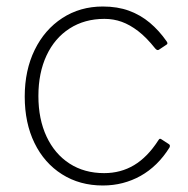

<svg xmlns="http://www.w3.org/2000/svg" viewBox="-20 -560 577 590"><path d="M296 -540Q341 -540 376.5 -527Q412 -514 440.5 -490Q469 -466 492 -433Q497 -426 492 -423L468 -407Q463 -404 457 -411Q430 -445 404.5 -464.5Q379 -484 354 -493Q329 -502 301 -502Q240 -502 194 -472.5Q148 -443 123 -389.5Q98 -336 98 -265Q98 -194 123 -140.5Q148 -87 193.5 -57.5Q239 -28 300 -28Q351 -28 392 -52.5Q433 -77 466 -128Q469 -133 471 -133.5Q473 -134 476 -132L499 -117Q504 -114 501 -107Q483 -78 460.5 -56Q438 -34 412 -19.5Q386 -5 357 2.5Q328 10 296 10Q225 10 170.5 -24.5Q116 -59 86 -120.5Q56 -182 56 -263Q56 -344 86.5 -406.5Q117 -469 171.5 -504.5Q226 -540 296 -540Z"/></svg>

Font: Libre Franklin Thin
Style: Regular
Weight: 100
Designer: Pablo Impallari, Rodrigo Fuenzalida, Nhung Nguyen
Foundry: Impallari Type
Version: Version 3.000